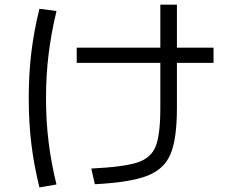

<svg xmlns="http://www.w3.org/2000/svg" viewBox="-20 -775 978 825"><path d="M569.8 -76.7C530.4 -64 464.5 -55.3 372.1 -50.8L387.7 16.6C488.6 11.4 563.5 -0.7 612.3 -19.5C661.1 -38.4 694.7 -69.7 712.9 -113.3C731.1 -156.9 740.2 -223 740.2 -311.5V-754.9H668.9V-311.5C668.9 -234.7 662.3 -179.5 648.9 -146C635.6 -112.5 609.2 -89.4 569.8 -76.7ZM309.6 -570.3V-504.9H897.5V-570.3ZM114.7 -156.7C122.2 -95.2 133.8 -32.9 149.4 30.3L222.7 17.6C207.7 -43 196.5 -103.4 189 -163.6C181.5 -223.8 177.7 -287.1 177.7 -353.5C177.7 -419.9 181.5 -483.2 189 -543.5C196.5 -603.7 207.7 -665 222.7 -727.5L149.4 -737.3C133.8 -674.2 122.2 -611.8 114.7 -550.3C107.3 -488.8 103.5 -423.2 103.5 -353.5C103.5 -283.9 107.3 -218.3 114.7 -156.7Z"/></svg>

Font: Pretendard Variable
Style: Regular
Weight: 400
Designer: Base glyphs from Inter by Rasmus Andersson; Hangeul glyphs from Noto Sans CJK(Source Han Sans) by Jang Soo-young and Kan
Foundry: Kil Hyung-jin
Version: Version 1.309;Glyphs 3.2 (3225)